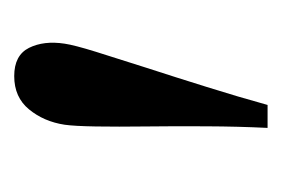

<svg xmlns="http://www.w3.org/2000/svg" viewBox="-82 -778 391 266"><g transform="rotate(-90 113.0 -644.5)"><path d="M69.3 -468.8Q71.3 -509.3 71.5 -553Q71.8 -596.7 71.3 -636.7Q70.8 -676.8 71.3 -706.8Q71.8 -736.8 73.7 -750Q78.1 -778.8 95 -799.3Q111.8 -819.8 141.1 -819.8Q169.9 -819.8 180.2 -799.3Q190.4 -778.8 186 -750Q184.1 -736.8 174.8 -706.8Q165.5 -676.8 152.6 -636.7Q139.6 -596.7 126 -553Q112.3 -509.3 101.1 -468.8Z"/></g></svg>

Font: Gelasio Medium
Style: Regular
Weight: 500
Designer: Eben Sorkin
Foundry: Eben Sorkin
Version: Version 1.008